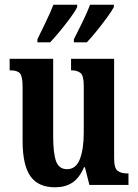

<svg xmlns="http://www.w3.org/2000/svg" viewBox="-20 -786 588 816"><path d="M214 10Q142 10 109 -37.5Q76 -85 76 -187V-417Q76 -461 65 -474Q54 -487 24 -487H21V-536H206V-207Q206 -136 218 -101.5Q230 -67 265 -67Q303 -67 319.5 -110Q336 -153 336 -223V-420Q336 -465 322 -476Q308 -487 285 -487H282V-536H465V-114Q465 -70 480.5 -59.5Q496 -49 519 -49H526V0H360L341 -75H337Q317 -29 287 -9.5Q257 10 214 10ZM294 -619Q312 -655 331 -693.5Q350 -732 363 -766H464V-756Q455 -739 434.5 -711Q414 -683 391 -654.5Q368 -626 349 -606H294ZM139 -619Q156 -655 175 -693.5Q194 -732 207 -766H308V-756Q300 -739 279.5 -711Q259 -683 235.5 -654.5Q212 -626 193 -606H139Z"/></svg>

Font: Noto Serif Thai ExtraCondensed
Style: Bold
Weight: 700
Width: 2
Designer: Monotype Design Team
Foundry: Monotype Imaging Inc.
Version: Version 2.002; ttfautohint (v1.8.4.7-5d5b)